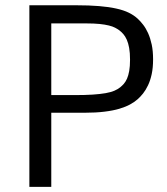

<svg xmlns="http://www.w3.org/2000/svg" viewBox="-20 -724 648 744"><path d="M178.7 -633.3V-355.5H268.1Q309.6 -355.5 339.1 -357.4Q368.7 -359.4 389.2 -363Q409.7 -366.7 422.9 -372.3Q436 -377.9 445.8 -385.7Q453.1 -391.6 460 -399.4Q466.8 -407.2 472.2 -419.2Q477.5 -431.2 480.7 -449Q483.9 -466.8 483.9 -492.7Q483.9 -519.5 480.5 -538.3Q477.1 -557.1 471.2 -570.3Q465.3 -583.5 457.8 -592Q450.2 -600.6 441.9 -606.9Q435.1 -611.8 425.8 -616.7Q416.5 -621.6 401.9 -625.2Q387.2 -628.9 366 -631.1Q344.7 -633.3 313.5 -633.3ZM93.8 -703.6H274.4Q325.7 -703.6 363.8 -700.4Q401.9 -697.3 430.4 -690.9Q459 -684.6 479 -674.8Q499 -665 513.7 -651.4Q524.4 -641.6 534.9 -627.9Q545.4 -614.3 554 -595.2Q562.5 -576.2 567.9 -551.3Q573.2 -526.4 573.2 -494.1Q573.2 -461.9 567.9 -437Q562.5 -412.1 553.7 -393.6Q544.9 -375 534.2 -361.6Q523.4 -348.1 512.7 -338.9Q501 -328.6 484.1 -319.3Q467.3 -310.1 442.9 -302.7Q418.5 -295.4 385 -291.3Q351.6 -287.1 307.1 -287.1H178.7V0H93.8Z"/></svg>

Font: Metrophobic
Style: Regular
Weight: 400
Designer: vernon adams
Foundry: vernon adams
Version: Version 1.000